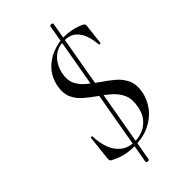

<svg xmlns="http://www.w3.org/2000/svg" viewBox="-259 -796 977 977"><g transform="rotate(-45 230.0 -307.0)"><path d="M191.6 109Q190.6 116 180.2 114Q169.8 112 171.6 105L316.6 -722Q317.6 -727 323.1 -727.5Q328.6 -728 333.5 -725.5Q338.4 -723 336.6 -718ZM183.2 12Q151 12 119.5 4.5Q88 -3 52.6 -22Q48.6 -25 47.4 -29.5Q46.2 -34 46.6 -41L61 -173.2Q61 -178.2 66.5 -178.2Q72 -178.2 72.2 -173.2Q73.2 -129.6 86.8 -90.9Q100.4 -52.2 130.3 -28.1Q160.2 -4 207.8 -4Q237.6 -4 265.3 -15.7Q293 -27.4 314 -52.8Q335 -78.2 342.2 -120.6Q350.8 -167.4 336.3 -199.8Q321.8 -232.2 293.7 -256.6Q265.6 -281 234 -302.4Q203 -324 175.7 -347.5Q148.4 -371 133.9 -402.8Q119.4 -434.6 127.4 -481Q137.6 -533.2 168.8 -567.6Q200 -602 243 -619Q286 -636 330.4 -636Q355 -636 382.2 -630.5Q409.4 -625 438 -612Q451.2 -605 449.8 -595L437.2 -484.2Q437 -480.4 431.3 -480.4Q425.6 -480.4 425.4 -484.2Q423.4 -516.8 413.1 -548.3Q402.8 -579.8 379.7 -600.6Q356.6 -621.4 313.8 -621.4Q275 -621.4 249.4 -604.2Q223.8 -587 209.2 -561.3Q194.6 -535.6 189.8 -508.4Q182 -467 196.4 -437.7Q210.8 -408.4 238 -386.2Q265.2 -364 295.8 -342.4Q328.8 -320.6 358 -296.1Q387.2 -271.6 403 -238.5Q418.8 -205.4 410.8 -157.6Q402.6 -111.2 373.7 -72.6Q344.8 -34 297.1 -11Q249.4 12 183.2 12Z"/></g></svg>

Font: Cormorant Infant Light
Style: Italic
Weight: 300
Italic angle: -10°
Designer: Christian Thalmann (Catharsis Fonts)
Foundry: Catharsis Fonts
Version: Version 4.001